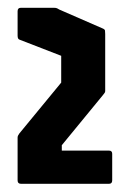

<svg xmlns="http://www.w3.org/2000/svg" viewBox="-20 -716 314 480"><path d="M32.5 -256.5Q24 -256.5 24 -265V-372Q24 -375 25.2 -377.2Q26.5 -379.5 28.5 -382.5L133 -509.5V-576.5L28.5 -617Q24 -618.5 24 -627V-688Q24 -696.5 32 -696.5H115.5Q120 -696.5 122.8 -695.2Q125.5 -694 128.5 -692L237.5 -644.5Q242 -642.5 242.5 -639.5Q243 -636.5 243 -631V-488.5Q243 -485.5 241.5 -483.8Q240 -482 237.5 -478.5L134.5 -353V-339.5H252.5Q260.5 -339.5 260.5 -331.5V-265Q260.5 -256.5 252.5 -256.5Z"/></svg>

Font: Jaro
Style: Regular
Weight: 400
Designer: Agyei Archer, Celine Hurka, Mirko Velimirović
Version: Version 1.000